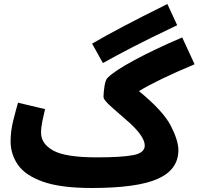

<svg xmlns="http://www.w3.org/2000/svg" viewBox="-20 -918 992 959"><path d="M871 -168Q871 -216 833 -290Q795 -364 674 -463Q766 -519 952 -597L890 -731Q752 -672 652 -618Q552 -564 518 -530Q507 -520 502 -488Q497 -456 497 -434Q497 -418 540.5 -380.5Q584 -343 630 -302Q703 -234 703 -191Q703 -154 644.5 -143Q586 -132 464 -132L438 21Q666 21 768.5 -25Q871 -71 871 -168ZM438 21 484 -11 464 -132Q307 -132 246 -166Q185 -200 185 -255Q185 -281 191.5 -312.5Q198 -344 205 -373L70 -405Q59 -367 46 -315.5Q33 -264 33 -211Q33 -148 69.5 -95Q106 -42 194.5 -10.5Q283 21 438 21ZM494 -603Q560 -640 644 -683.5Q728 -727 865 -792L816 -898Q683 -832 594 -785Q505 -738 440 -700Z"/></svg>

Font: Noto Sans Arabic Extra
Style: Regular
Weight: 800
Designer: Nadine Chahine - Monotype Design Team
Foundry: Monotype Imaging Inc.
Version: Version 1.902